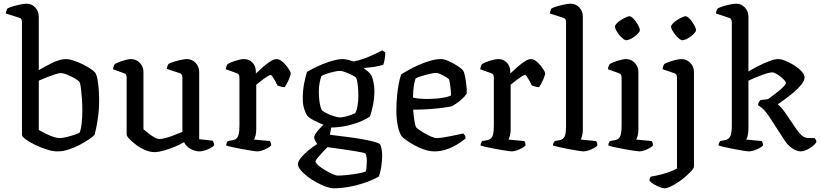

<svg xmlns="http://www.w3.org/2000/svg" viewBox="-20 -820 4452 1040"><path d="M290 0Q266 0 234 -10Q202 -20 171 -35Q140 -50 119.5 -65Q99 -80 99 -89V-700Q99 -708 96.5 -714.5Q94 -721 84 -724L11 -747Q13 -757 16 -764Q19 -771 20 -774Q31 -780 51 -786Q71 -792 92 -796Q113 -800 123 -800Q152 -800 171 -779.5Q190 -759 190 -730V-440Q208 -450 226.5 -460.5Q245 -471 264 -480Q283 -489 301.5 -494.5Q320 -500 336 -500Q353 -500 377 -492.5Q401 -485 425.5 -473Q450 -461 469 -448.5Q488 -436 495 -427Q504 -415 508.5 -388.5Q513 -362 515 -332Q517 -302 517 -277Q517 -222 509 -171Q501 -120 492 -89Q480 -77 458 -62.5Q436 -48 408 -33.5Q380 -19 350 -9.5Q320 0 290 0ZM303 -72Q317 -72 340 -77.5Q363 -83 383.5 -90Q404 -97 411 -101Q419 -120 422.5 -153.5Q426 -187 426 -221Q426 -256 423.5 -288.5Q421 -321 418 -344.5Q415 -368 411 -376Q407 -382 388 -393.5Q369 -405 346.5 -414.5Q324 -424 307 -424Q298 -424 276.5 -417Q255 -410 231.5 -400.5Q208 -391 190 -383V-116Q206 -107 227 -96.5Q248 -86 268.5 -79Q289 -72 303 -72Z M817 4Q793 4 767 -7Q741 -18 718 -35Q695 -52 680.5 -67.5Q666 -83 666 -92V-400Q666 -408 663 -414.5Q660 -421 650 -424L592 -445Q594 -457 597 -464Q600 -471 603 -474Q619 -483 646.5 -491.5Q674 -500 690 -500Q718 -500 737.5 -479.5Q757 -459 757 -430V-120Q768 -110 783.5 -98Q799 -86 815.5 -76.5Q832 -67 844 -67Q857 -67 879 -73Q901 -79 925 -88.5Q949 -98 968 -106V-400Q968 -408 964.5 -415Q961 -422 952 -424L884 -447Q885 -458 888 -465Q891 -472 893 -474Q904 -480 923 -486Q942 -492 962 -496Q982 -500 992 -500Q1020 -500 1039.5 -479.5Q1059 -459 1059 -430V-66L1132 -58Q1134 -55 1137 -48.5Q1140 -42 1140 -34Q1134 -25 1119.5 -17.5Q1105 -10 1088.5 -5Q1072 0 1061 0Q1035 0 1010.5 -14.5Q986 -29 977 -50Q956 -37 926.5 -25Q897 -13 867.5 -4.5Q838 4 817 4Z M1375 0Q1367 0 1344.5 -3.5Q1322 -7 1294 -12Q1266 -17 1241 -22.5Q1216 -28 1205 -32Q1205 -39 1208 -46Q1211 -53 1214 -56L1242 -61Q1253 -63 1261 -70Q1269 -77 1273 -93Q1277 -109 1277 -139V-400Q1277 -408 1274 -414.5Q1271 -421 1261 -424L1203 -445Q1205 -457 1208 -464Q1211 -471 1214 -474Q1230 -483 1257.5 -491.5Q1285 -500 1301 -500Q1329 -500 1347.5 -481Q1366 -462 1366 -431V-422Q1376 -430 1390 -443.5Q1404 -457 1420 -470Q1436 -483 1451 -491.5Q1466 -500 1478 -500Q1490 -500 1503.5 -490.5Q1517 -481 1528.5 -467Q1540 -453 1547.5 -440.5Q1555 -428 1555 -423Q1555 -418 1550 -403.5Q1545 -389 1537 -373.5Q1529 -358 1522 -348Q1510 -348 1499.5 -351.5Q1489 -355 1483 -357Q1477 -370 1469.5 -383Q1462 -396 1456 -405Q1450 -414 1446 -414Q1441 -414 1429.5 -407Q1418 -400 1405.5 -390.5Q1393 -381 1382.5 -372.5Q1372 -364 1368 -361V-120Q1368 -100 1364 -85Q1360 -70 1356 -64L1442 -56Q1444 -54 1446.5 -47.5Q1449 -41 1449 -33Q1443 -25 1429 -17.5Q1415 -10 1400 -5Q1385 0 1375 0Z M1787 200Q1771 200 1746.5 191.5Q1722 183 1695.5 168.5Q1669 154 1646 136.5Q1623 119 1608.5 101.5Q1594 84 1594 69Q1594 54 1610.5 34Q1627 14 1651.5 -6Q1676 -26 1698 -40Q1693 -47 1687.5 -57.5Q1682 -68 1682 -76Q1682 -86 1693 -101Q1704 -116 1719 -131.5Q1734 -147 1745 -155L1777 -147L1767 -90Q1775 -89 1802.5 -85.5Q1830 -82 1866.5 -77.5Q1903 -73 1939.5 -66.5Q1976 -60 2003.5 -53Q2031 -46 2040 -37Q2045 -24 2047.5 -8.5Q2050 7 2050 21Q2050 52 2045 84Q2040 116 2032 136Q2020 144 1994.5 155Q1969 166 1935.5 176.5Q1902 187 1863 193.5Q1824 200 1787 200ZM1810 131Q1830 131 1859.5 128Q1889 125 1917.5 120Q1946 115 1961 109Q1964 101 1965.5 82.5Q1967 64 1967 53Q1967 40 1965 28Q1963 16 1959 11Q1957 9 1937.5 5Q1918 1 1890 -3.5Q1862 -8 1833 -12Q1804 -16 1782 -19Q1760 -22 1754 -23Q1740 -9 1725 7Q1710 23 1699.5 36Q1689 49 1689 55Q1689 62 1703.5 75Q1718 88 1739 100.5Q1760 113 1779.5 122Q1799 131 1810 131ZM1770 -129Q1740 -140 1718 -150Q1696 -160 1681 -167.5Q1666 -175 1657 -182Q1648 -189 1643 -195Q1635 -208 1627.5 -231Q1620 -254 1620 -285Q1620 -333 1628 -371Q1636 -409 1643 -431Q1653 -437 1675.5 -448.5Q1698 -460 1726.5 -472Q1755 -484 1784.5 -492Q1814 -500 1837 -500Q1850 -500 1869 -495Q1888 -490 1895 -487Q1923 -492 1953 -503Q1983 -514 2009.5 -527Q2036 -540 2051 -547L2067 -536Q2067 -518 2063.5 -498.5Q2060 -479 2056 -469Q2034 -462 2007.5 -458Q1981 -454 1953 -452V-447Q1962 -442 1972.5 -433.5Q1983 -425 1992 -411Q1999 -395 2003.5 -372Q2008 -349 2008 -329Q2008 -289 2000.5 -251.5Q1993 -214 1984 -189Q1971 -179 1940 -165Q1909 -151 1865.5 -140.5Q1822 -130 1770 -129ZM1821 -184Q1832 -184 1849.5 -188Q1867 -192 1882.5 -198Q1898 -204 1904 -207Q1912 -220 1916.5 -246.5Q1921 -273 1921 -301Q1921 -335 1917.5 -362.5Q1914 -390 1909 -398Q1905 -404 1887.5 -413Q1870 -422 1851 -429Q1832 -436 1822 -436Q1809 -436 1789 -431.5Q1769 -427 1749.5 -420.5Q1730 -414 1721 -408Q1716 -395 1711.5 -372.5Q1707 -350 1707 -326Q1707 -300 1709.5 -278Q1712 -256 1716 -242Q1720 -228 1723 -223Q1729 -217 1747.5 -207.5Q1766 -198 1787.5 -191Q1809 -184 1821 -184Z M2334 0Q2307 0 2277.5 -10Q2248 -20 2222.5 -34.5Q2197 -49 2179 -62Q2161 -75 2156 -82Q2143 -99 2135 -137.5Q2127 -176 2127 -220Q2127 -261 2130.5 -298.5Q2134 -336 2140 -367Q2146 -398 2153 -417Q2167 -426 2191.5 -440Q2216 -454 2246.5 -467.5Q2277 -481 2309 -490.5Q2341 -500 2370 -500Q2386 -500 2410.5 -489Q2435 -478 2457.5 -463.5Q2480 -449 2488 -438Q2494 -431 2498.5 -408.5Q2503 -386 2506 -360Q2509 -334 2508 -313Q2498 -298 2483.5 -284.5Q2469 -271 2454 -261Q2439 -251 2429 -245Q2419 -242 2388 -237.5Q2357 -233 2313 -229.5Q2269 -226 2218 -226Q2220 -194 2225 -165Q2230 -136 2235 -129Q2239 -125 2252.5 -115.5Q2266 -106 2283 -96.5Q2300 -87 2317 -79.5Q2334 -72 2345 -72Q2357 -72 2377.5 -75Q2398 -78 2420.5 -82.5Q2443 -87 2462 -91Q2481 -95 2490 -97Q2494 -93 2498 -86.5Q2502 -80 2502 -70Q2483 -54 2456 -37.5Q2429 -21 2397.5 -10.5Q2366 0 2334 0ZM2291 -284Q2316 -284 2342 -286Q2368 -288 2390 -292.5Q2412 -297 2423 -303Q2423 -315 2421.5 -333Q2420 -351 2417.5 -367Q2415 -383 2413 -389Q2411 -393 2397.5 -401.5Q2384 -410 2368 -417.5Q2352 -425 2341 -425Q2331 -425 2308.5 -420Q2286 -415 2263.5 -408Q2241 -401 2231 -395Q2227 -383 2223.5 -365Q2220 -347 2218.5 -327.5Q2217 -308 2217 -292Q2228 -288 2249.5 -286Q2271 -284 2291 -284Z M2753 0Q2745 0 2722.5 -3.5Q2700 -7 2672 -12Q2644 -17 2619 -22.5Q2594 -28 2583 -32Q2583 -39 2586 -46Q2589 -53 2592 -56L2620 -61Q2631 -63 2639 -70Q2647 -77 2651 -93Q2655 -109 2655 -139V-400Q2655 -408 2652 -414.5Q2649 -421 2639 -424L2581 -445Q2583 -457 2586 -464Q2589 -471 2592 -474Q2608 -483 2635.5 -491.5Q2663 -500 2679 -500Q2707 -500 2725.5 -481Q2744 -462 2744 -431V-422Q2754 -430 2768 -443.5Q2782 -457 2798 -470Q2814 -483 2829 -491.5Q2844 -500 2856 -500Q2868 -500 2881.5 -490.5Q2895 -481 2906.5 -467Q2918 -453 2925.5 -440.5Q2933 -428 2933 -423Q2933 -418 2928 -403.5Q2923 -389 2915 -373.5Q2907 -358 2900 -348Q2888 -348 2877.5 -351.5Q2867 -355 2861 -357Q2855 -370 2847.5 -383Q2840 -396 2834 -405Q2828 -414 2824 -414Q2819 -414 2807.5 -407Q2796 -400 2783.5 -390.5Q2771 -381 2760.5 -372.5Q2750 -364 2746 -361V-120Q2746 -100 2742 -85Q2738 -70 2734 -64L2820 -56Q2822 -54 2824.5 -47.5Q2827 -41 2827 -33Q2821 -25 2807 -17.5Q2793 -10 2778 -5Q2763 0 2753 0Z M3142 0Q3134 0 3112 -3.5Q3090 -7 3062.5 -12Q3035 -17 3011 -22.5Q2987 -28 2975 -32Q2975 -40 2978.5 -46.5Q2982 -53 2985 -56L3012 -61Q3029 -64 3037.5 -79Q3046 -94 3046 -139V-700Q3046 -708 3043 -714.5Q3040 -721 3030 -724L2958 -747Q2960 -757 2962.5 -764Q2965 -771 2967 -774Q2978 -780 2998 -786Q3018 -792 3038.5 -796Q3059 -800 3070 -800Q3099 -800 3118 -779.5Q3137 -759 3137 -730V-120Q3137 -99 3133 -84.5Q3129 -70 3126 -64L3209 -56Q3211 -53 3213.5 -47.5Q3216 -42 3216 -33Q3211 -25 3197 -17.5Q3183 -10 3167.5 -5Q3152 0 3142 0Z M3443 0Q3436 0 3413 -3.5Q3390 -7 3362.5 -12Q3335 -17 3310.5 -22.5Q3286 -28 3275 -32Q3275 -39 3278 -46Q3281 -53 3284 -56L3312 -61Q3323 -63 3331 -70Q3339 -77 3343 -93Q3347 -109 3347 -139V-400Q3347 -408 3344 -414.5Q3341 -421 3331 -424L3273 -445Q3274 -455 3277.5 -463Q3281 -471 3284 -474Q3300 -483 3327.5 -491.5Q3355 -500 3371 -500Q3399 -500 3418.5 -479.5Q3438 -459 3438 -430V-120Q3438 -100 3434 -85Q3430 -70 3426 -64L3510 -56Q3512 -52 3514.5 -46.5Q3517 -41 3517 -33Q3512 -25 3498 -17.5Q3484 -10 3469 -5Q3454 0 3443 0ZM3371 -602Q3365 -602 3354.5 -610.5Q3344 -619 3334 -631.5Q3324 -644 3317.5 -656Q3311 -668 3311 -675Q3311 -683 3320 -692.5Q3329 -702 3342 -710.5Q3355 -719 3368.5 -725.5Q3382 -732 3389 -732Q3397 -732 3406.5 -723.5Q3416 -715 3425 -702Q3434 -689 3440 -677Q3446 -665 3446 -656Q3446 -650 3437.5 -640.5Q3429 -631 3417 -622Q3405 -613 3392.5 -607.5Q3380 -602 3371 -602Z M3580 200Q3570 200 3553.5 193.5Q3537 187 3521 177.5Q3505 168 3498 159Q3498 150 3500.5 144.5Q3503 139 3505 137Q3534 132 3561 125Q3588 118 3610.5 109.5Q3633 101 3647 92V-400Q3647 -408 3644 -414.5Q3641 -421 3631 -424L3569 -445Q3570 -457 3573.5 -464.5Q3577 -472 3579 -474Q3590 -480 3607.5 -486Q3625 -492 3643 -496Q3661 -500 3672 -500Q3699 -500 3719 -479.5Q3739 -459 3739 -430V82Q3739 90 3726.5 104Q3714 118 3695 135Q3676 152 3654 166.5Q3632 181 3612.5 190.5Q3593 200 3580 200ZM3675 -602Q3669 -602 3658.5 -610.5Q3648 -619 3638 -631.5Q3628 -644 3621.5 -656Q3615 -668 3615 -675Q3615 -683 3624 -692.5Q3633 -702 3646 -710.5Q3659 -719 3672.5 -725.5Q3686 -732 3693 -732Q3701 -732 3710.5 -723.5Q3720 -715 3729 -702Q3738 -689 3744 -677Q3750 -665 3750 -656Q3750 -650 3741.5 -640.5Q3733 -631 3721 -622Q3709 -613 3696.5 -607.5Q3684 -602 3675 -602Z M4038 0Q4029 0 4007 -3.5Q3985 -7 3958.5 -12Q3932 -17 3908 -22.5Q3884 -28 3872 -32Q3872 -39 3875 -45.5Q3878 -52 3881 -56L3908 -61Q3925 -64 3934.5 -79.5Q3944 -95 3944 -139V-700Q3944 -707 3940.5 -714.5Q3937 -722 3927 -724L3858 -747Q3859 -757 3862.5 -764.5Q3866 -772 3867 -774Q3878 -780 3897 -786Q3916 -792 3936 -796Q3956 -800 3968 -800Q3995 -800 4014.5 -779.5Q4034 -759 4034 -730V-433Q4059 -448 4089.5 -463.5Q4120 -479 4148.5 -489.5Q4177 -500 4194 -500Q4212 -500 4236 -490Q4260 -480 4283.5 -465Q4307 -450 4322.5 -433Q4338 -416 4338 -401Q4338 -382 4319 -359.5Q4300 -337 4274 -315.5Q4248 -294 4224.5 -277.5Q4201 -261 4193 -255Q4198 -251 4207.5 -241.5Q4217 -232 4230 -214L4294 -120Q4305 -104 4321 -88Q4337 -72 4365 -72H4392Q4394 -70 4398 -64.5Q4402 -59 4402 -51Q4395 -38 4379 -26Q4363 -14 4346.5 -7Q4330 0 4318 0Q4296 0 4272 -16Q4248 -32 4229 -61L4150 -183Q4132 -211 4119 -224Q4106 -237 4098.5 -242Q4091 -247 4086 -250Q4086 -259 4091 -267Q4096 -275 4100 -278L4140 -283Q4148 -289 4163 -300Q4178 -311 4195 -324.5Q4212 -338 4224 -350.5Q4236 -363 4237 -371Q4237 -376 4228.5 -385.5Q4220 -395 4207.5 -405Q4195 -415 4183 -421.5Q4171 -428 4164 -428Q4146 -428 4108 -414Q4070 -400 4034 -383V-122Q4034 -101 4030 -85.5Q4026 -70 4022 -64L4106 -56Q4109 -52 4111 -46Q4113 -40 4113 -33Q4108 -25 4093.5 -17.5Q4079 -10 4063.5 -5Q4048 0 4038 0Z"/></svg>

Font: Texturina Medium 12pt
Style: Regular
Weight: 400
Version: Version 1.002